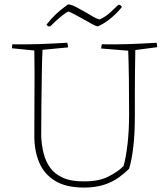

<svg xmlns="http://www.w3.org/2000/svg" viewBox="-20 -840 758 867"><path d="M360 7Q278 7 228.5 -23.5Q179 -54 157 -106.5Q135 -159 135 -225Q135 -296 135.5 -370.5Q136 -445 136 -508.5Q136 -572 135 -612L34 -622Q34 -633 36 -640Q99 -639 159 -641Q219 -643 284 -647Q287 -636 287 -626L172 -615Q170 -579 169 -514.5Q168 -450 167 -373.5Q166 -297 166 -224Q168 -184 177 -147.5Q186 -111 207 -82Q228 -53 266 -36.5Q304 -20 363 -21Q427 -21 470 -43Q513 -65 538 -90Q549 -130 556 -190.5Q563 -251 563 -326Q563 -412 562 -484.5Q561 -557 559 -611L437 -621Q437 -631 440 -640Q505 -639 564.5 -641Q624 -643 687 -647Q690 -638 690 -627L591 -614Q590 -557 589.5 -512.5Q589 -468 589 -423.5Q589 -379 589 -320Q589 -237 582 -177Q575 -117 563 -78Q544 -59 517.5 -39.5Q491 -20 454 -7Q412 7 360 7ZM197 -721 190 -729Q212 -757 234.5 -778Q257 -799 287 -820Q301 -820 322 -809Q343 -798 366 -785Q383 -775 399 -765.5Q415 -756 429 -752Q455 -763 477.5 -783.5Q500 -804 514 -818H522L531 -809Q507 -779 478.5 -756Q450 -733 422 -721Q414 -721 393.5 -732.5Q373 -744 350 -757Q332 -767 316 -775.5Q300 -784 288 -788Q278 -783 262.5 -771Q247 -759 232 -745Q217 -731 207 -721Z"/></svg>

Font: Labrada ExtraLight
Style: Regular
Weight: 200
Designer: Mercedes Jáuregui
Foundry: Omnibus-Type Team
Version: Version 1.000; ttfautohint (v1.8.4.7-5d5b)